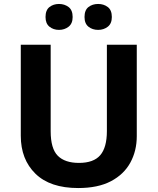

<svg xmlns="http://www.w3.org/2000/svg" viewBox="-20 -940 796 970"><path d="M671 -252Q671 -178 638.5 -118.5Q606 -59 540.5 -24.5Q475 10 375 10Q233 10 159 -62.5Q85 -135 85 -254V-714H236V-277Q236 -189 272 -153Q308 -117 379 -117Q453 -117 486.5 -156Q520 -195 520 -278V-714H671ZM210 -854Q210 -889 230 -904.5Q250 -920 278 -920Q306 -920 326.5 -904.5Q347 -889 347 -854Q347 -821 326.5 -805Q306 -789 278 -789Q250 -789 230 -805Q210 -821 210 -854ZM407 -854Q407 -889 427 -904.5Q447 -920 476 -920Q504 -920 524.5 -904.5Q545 -889 545 -854Q545 -821 524.5 -805Q504 -789 476 -789Q447 -789 427 -805Q407 -821 407 -854Z"/></svg>

Font: Noto Sans Gurmukhi UI
Style: Bold
Weight: 700
Designer: Jelle Bosma - Monotype Design Team
Foundry: Monotype Imaging Inc.
Version: Version 2.004; ttfautohint (v1.8.4.7-5d5b)